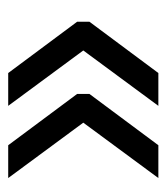

<svg xmlns="http://www.w3.org/2000/svg" viewBox="11 -487 406 468"><g transform="rotate(90 214.0 -253.0)"><path d="M158 -70 33 -238V-268L158 -436H238L103 -253L238 -70ZM334 -70 209 -238V-268L334 -436H414L279 -253L414 -70Z"/></g></svg>

Font: LivvicRegular
Style: Regular
Weight: 400
Designer: Jacques Le Bailly, Baron von Fonthausen
Version: Version 1.001; ttfautohint (v1.8.2)